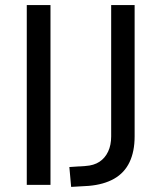

<svg xmlns="http://www.w3.org/2000/svg" viewBox="-20 -725 633 753"><path d="M85 0V-705H178V0ZM259 8 252 -70 315 -74Q348 -76 370 -90.5Q392 -105 404 -130.5Q416 -156 416 -190V-705H508V-190Q508 -131 488 -89Q468 -47 427.5 -24Q387 -1 328 4Z"/></svg>

Font: Nunito Sans 12pt Medium
Style: Regular
Weight: 500
Designer: Vernon Adams
Foundry: Vernon Adams
Version: Version 3.101;gftools[0.9.27]